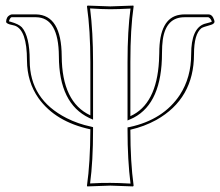

<svg xmlns="http://www.w3.org/2000/svg" viewBox="-20 -668 792 691"><path d="M305.2 -444.8Q305.2 -559.6 293 -645L294.9 -647.9Q296.4 -647.9 377 -645Q377 -645 460 -647.9L460.9 -645Q449.2 -564.9 449.2 -444.8V-250Q543.5 -292.5 552.2 -448.7Q553.2 -462.4 553.2 -477.1Q553.2 -603 626.5 -614.7Q635.3 -616.2 644 -616.2H730Q744.1 -616.2 750.5 -596.7Q752 -592.3 752 -588.9Q750.5 -581.5 737.8 -578.1Q709.5 -570.3 704.6 -566.4Q678.2 -545.4 678.2 -473.1Q678.2 -312.5 542.5 -236.3Q499 -212.4 449.2 -201.2V-200.2Q449.2 -85.4 460.9 0L459 2.9Q457.5 2.9 377 0L293.9 2.9L293 0Q304.7 -81.5 305.2 -200.2V-202.6Q179.7 -229.5 118.7 -314.5Q77.6 -373 77.1 -450.2Q77.1 -560.5 33.2 -575.7Q29.3 -577.1 21.5 -578.6Q17.1 -579.6 15.1 -580.1Q2.9 -584 2 -588.9Q2 -606.9 16.1 -614.3Q19.5 -615.7 22 -616.2H109.9Q201.2 -614.3 202.1 -465.8Q203.1 -300.3 305.2 -252.9ZM314.9 -444.8V-237.3L300.8 -243.7Q192.4 -295.4 191.9 -465.8Q190.9 -605 109.9 -606H22Q18.1 -606 13.7 -596.2Q12.7 -593.3 12.2 -591.3Q15.1 -590.3 17.6 -589.8Q47.4 -581.5 58.6 -569.8Q86.9 -537.6 86.9 -450.2Q86.9 -310.1 220.2 -242.7Q260.7 -222.2 307.1 -212.4L314.9 -210.4V-200.2Q314.9 -87.4 304.2 -7.8Q348.6 -10.3 377 -9.8Q405.8 -9.8 449.7 -7.3Q439 -91.8 439 -200.2V-209.5L446.8 -210.9Q568.4 -237.3 627.4 -326.7Q668 -389.2 668 -473.1Q668 -565.4 715.3 -582Q717.8 -582.5 735.4 -587.4Q740.2 -588.9 742.2 -589.8Q739.3 -601.6 730 -606H644Q577.6 -606 565.9 -525.4Q563 -503.9 563 -477.1Q563 -297.9 461.4 -244.6Q457 -242.2 453.1 -240.7L439 -234.4V-444.8Q439 -558.1 449.7 -637.2Q405.3 -634.8 377 -634.8Q348.1 -634.8 304.2 -637.7Q314.9 -552.7 314.9 -444.8Z"/></svg>

Font: Linux Biolinum Outline O
Style: Bold
Weight: 700
Designer: Philipp H. Poll
Foundry: Philipp H. Poll
Version: Version 0.9.2